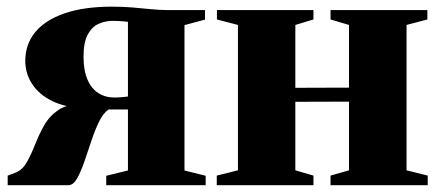

<svg xmlns="http://www.w3.org/2000/svg" viewBox="-20 -542 1284 562"><path d="M2.5 0V-28L26.5 -37Q46.5 -45.5 59 -68Q71.5 -90.5 82.8 -119.2Q94 -148 109.2 -175Q124.5 -202 150.5 -219.8Q176.5 -237.5 219 -238.5L227.5 -226Q172.5 -227 133.8 -245.8Q95 -264.5 74.5 -295.5Q54 -326.5 54 -363.5Q54 -412.5 83.2 -448Q112.5 -483.5 169.2 -503Q226 -522.5 307.5 -522.5Q339 -522.5 367.2 -520.2Q395.5 -518 421.2 -515.2Q447 -512.5 471 -512.5H580V-484.5L520 -468.5V-43L582 -27.5V0H291V-27.5L354.5 -43V-221.5H298Q282.5 -211.5 270.2 -186.5Q258 -161.5 247.5 -129.8Q237 -98 226.8 -68.5Q216.5 -39 205.5 -19.5Q194.5 0 180 0ZM315 -256.5Q321 -256.5 328.2 -257Q335.5 -257.5 342.8 -258.2Q350 -259 354.5 -259.5V-478Q350 -479 342.5 -479.5Q335 -480 326.5 -480.5Q318 -481 310.5 -481Q288 -481 268.2 -472Q248.5 -463 236.5 -440.2Q224.5 -417.5 224.5 -376Q224.5 -336 236 -309.2Q247.5 -282.5 268 -269.5Q288.5 -256.5 315 -256.5Z M614.5 0V-28L676.5 -43.5V-469L615 -485V-512.5H897.5V-485L844.5 -469V-285L1001.5 -285.5V-469L947.5 -485V-512.5H1231V-485L1170 -469V-43.5L1232 -28V0H947.5V-28L1001.5 -43.5V-244.5L844.5 -244V-43.5L897.5 -28V0Z"/></svg>

Font: Merriweather 120pt Black
Style: Regular
Weight: 900
Designer: Eben Sorkin
Foundry: Eben Sorkin
Version: Version 2.100